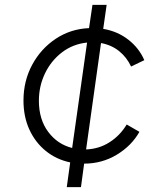

<svg xmlns="http://www.w3.org/2000/svg" viewBox="-20 -765 656 785"><path d="M253 0 267 -101Q210 -113 167 -148Q124 -183 100 -235.5Q76 -288 76 -354Q76 -434 111.5 -500Q147 -566 208 -606.5Q269 -647 344 -650L358 -745H416L402 -647Q461 -637 505 -602.5Q549 -568 570 -519L516 -493Q498 -531 467 -556Q436 -581 393 -589L332 -154Q385 -156 428 -183.5Q471 -211 498 -256L550 -226Q518 -169 457.5 -132.5Q397 -96 324 -96L311 0ZM139 -353Q139 -277 177 -226Q215 -175 275 -160L336 -591Q278 -585 233.5 -551Q189 -517 164 -465Q139 -413 139 -353Z"/></svg>

Font: Plus Jakarta Sans Light
Style: Italic
Weight: 300
Italic angle: -8°
Designer: Gumpita Rahayu
Foundry: Tokotype
Version: Version 2.071; ttfautohint (v1.8.4.7-5d5b);gftools[0.9.29]